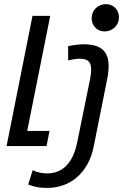

<svg xmlns="http://www.w3.org/2000/svg" viewBox="-20 -716 603 941"><path d="M208 0H12.2L139.2 -638.2H226.1L113.3 -74.2H222.7ZM140.1 118.2Q157.2 126.5 175 130.1Q192.9 133.8 210.9 133.8Q237.8 133.8 261.2 125Q284.7 116.2 303.7 97.4Q322.8 78.6 336.7 49.3Q350.6 20 358.9 -21L420.9 -325.2Q427.2 -356.4 426.8 -376.7Q426.3 -397 419.7 -408.2Q413.1 -419.4 400.6 -423.8Q388.2 -428.2 371.1 -428.2Q356.4 -428.2 343.3 -426Q330.1 -423.8 314 -419.9V-489.7Q331.5 -493.7 352.8 -496.3Q374 -499 390.1 -499Q431.2 -499 457.5 -488.3Q483.9 -477.5 497.3 -455.8Q510.7 -434.1 512.2 -401.6Q513.7 -369.1 504.9 -326.2L439.9 -1Q429.7 51.8 407.5 90.3Q385.3 128.9 355 154.5Q324.7 180.2 287.8 192.6Q251 205.1 210.9 205.1Q187.5 205.1 165.3 201.7Q143.1 198.2 118.2 188.5ZM429.2 -626Q429.2 -641.1 434.6 -653.8Q439.9 -666.5 449.5 -675.8Q459 -685.1 471.7 -690.4Q484.4 -695.8 499 -695.8Q513.2 -695.8 524.9 -690.7Q536.6 -685.5 545.2 -677Q553.7 -668.5 558.3 -656.7Q563 -645 563 -631.8Q563 -616.7 557.6 -604Q552.2 -591.3 542.7 -582Q533.2 -572.8 520.5 -567.4Q507.8 -562 493.2 -562Q479 -562 467 -567.1Q455.1 -572.3 446.8 -580.8Q438.5 -589.4 433.8 -601.1Q429.2 -612.8 429.2 -626Z"/></svg>

Font: Code New Roman
Style: Italic
Weight: 400
Italic angle: -11°
Monospace: yes
Designer: Sam Radian
Foundry: Code New Roman
Version: Version 1.508 October 19, 2014